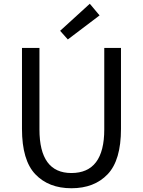

<svg xmlns="http://www.w3.org/2000/svg" viewBox="-20 -989 761 1022"><path d="M360 13Q239 13 168 -61.5Q97 -136 97 -303V-734H190V-300Q190 -68 360 -68Q535 -68 535 -300V-734H624V-303Q624 -136 553 -61.5Q482 13 360 13ZM341 -779 300 -825 458 -969 510 -907Z"/></svg>

Font: Noto Sans SC
Style: Regular
Weight: 400
Designer: Ryoko NISHIZUKA  (kana, bopomofo & ideographs); Paul D. Hunt (Latin, Greek & Cyrillic); Sandoll Communications , Soo-you
Foundry: Adobe
Version: Version 2.002;hotconv 1.0.116;makeotfexe 2.5.65601